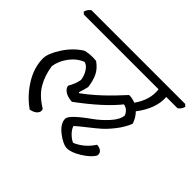

<svg xmlns="http://www.w3.org/2000/svg" viewBox="-136 -828 1043 1043"><g transform="rotate(45 385.0 -306.5)"><path d="M354 -101Q354 -130 460 -205Q499 -233 533.5 -271Q568 -309 571 -343Q556 -377 525 -382Q455 -295 315 -192Q279 -194 259 -208.5Q239 -223 239 -240Q261 -278 266 -311Q263 -339 247 -364.5Q231 -390 210 -394Q166 -376 136.5 -335.5Q107 -295 101 -252Q110 -189 138.5 -140Q167 -91 230 -53Q238 -38 226 -22Q214 -6 183 0Q121 -43 79 -110.5Q37 -178 37 -248Q37 -285 75 -344Q113 -403 168 -437Q208 -447 251 -442Q285 -418 300 -387.5Q315 -357 321 -312Q317 -289 305 -256L310 -253Q402 -319 509 -438Q535 -438 558 -428Q609 -499 600 -573H26L14 -584Q21 -608 39 -619H758L770 -608Q763 -584 745 -573H659Q665 -489 597 -401Q621 -377 633 -341Q616 -299 586.5 -261.5Q557 -224 532.5 -202.5Q508 -181 469.5 -151Q431 -121 414 -105Q420 -85 439 -66Q458 -47 477 -39Q538 -64 577 -124Q601 -122 612 -110.5Q623 -99 618 -81Q599 -51 553 -22.5Q507 6 475.5 6Q444 6 399 -29Q354 -64 354 -101Z"/></g></svg>

Font: Tillana
Style: Regular
Weight: 400
Designer: Lipi Raval (Devanagari, Latin), Jonny Pinhorn (Latin)
Foundry: Indian Type Foundry
Version: Version 2.002;PS 1.0;hotconv 1.0.79;makeotf.lib2.5.61930; tt